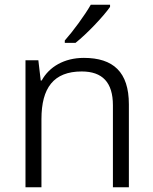

<svg xmlns="http://www.w3.org/2000/svg" viewBox="-20 -786 643 806"><path d="M442 -757V-766H361C336 -722 286 -654 252 -616V-606H297C346 -645 414 -717 442 -757ZM332 -543C249 -543 186 -505 155 -448H151L141 -533H87V0H154V-286C154 -417 205 -486 323 -486C410 -486 454 -440 454 -344V0H521V-348C521 -484 455 -543 332 -543Z"/></svg>

Font: Noto Sans Syriac Light
Style: Regular
Weight: 300
Designer: Patrick Giasson and the Monotype Design Team
Foundry: Monotype Imaging Inc.
Version: Version 3.000